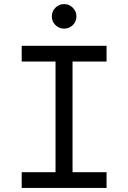

<svg xmlns="http://www.w3.org/2000/svg" viewBox="-20 -917 626 937"><path d="M85.9 0V-76.7H251V-616.7H85.9V-693.4H500V-616.7H334V-76.7H500V0ZM293 -777.3Q268.1 -777.3 250.5 -794.7Q232.9 -812 232.9 -836.9Q232.9 -861.8 250.5 -879.4Q268.1 -897 293 -897Q317.9 -897 335.4 -879.4Q353 -861.8 353 -836.9Q353 -812 335.4 -794.7Q317.9 -777.3 293 -777.3Z"/></svg>

Font: CaskaydiaMono NF SemiLight
Style: Regular
Weight: 350
Designer: Aaron Bell
Foundry: Saja Typeworks
Version: Version 2111.001; ttfautohint (v1.8.4);Nerd Fonts 3.1.1